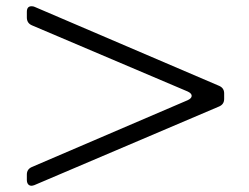

<svg xmlns="http://www.w3.org/2000/svg" viewBox="-20 -670 798 615"><path d="M682 -329 90 -77Q84 -75 81 -75Q74 -75 70 -80Q66 -85 66 -94V-111Q66 -128 82 -135L581 -349Q594 -355 594 -363Q594 -371 581 -377L82 -589Q66 -596 66 -614V-632Q66 -650 81 -650Q87 -650 91 -648L682 -395Q698 -388 698 -371V-353Q698 -336 682 -329Z"/></svg>

Font: Shippori Mincho B1 Medium
Style: Regular
Weight: 500
Designer: FONTDASU
Foundry: FONTDASU / Google Inc. / but / Adobe
Version: Version 3.110; ttfautohint (v1.8.3)